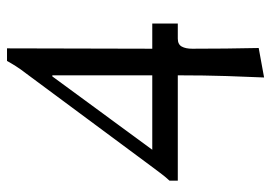

<svg xmlns="http://www.w3.org/2000/svg" viewBox="-130 -384 755 534"><g transform="rotate(-90 247.0 -117.5)"><path d="M97 -71H304V-349H301ZM380 225 298 240Q300 198 302 136Q304 74 304 0H11V-23Q23 -36 32.5 -49Q42 -62 52 -75L310 -423Q321 -437 329.5 -450.5Q338 -464 344 -475H379L378 -71H448V0H406Q390 0 384 11Q378 22 378 40Q378 86 378.5 133Q379 180 380 225Z"/></g></svg>

Font: Bona Nova SC
Style: Regular
Weight: 400
Designer: Mateusz Machalski
Foundry: Capitalics
Version: Version 4.001; ttfautohint (v1.8.4.7-5d5b)